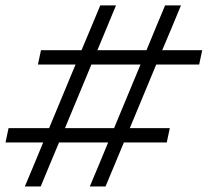

<svg xmlns="http://www.w3.org/2000/svg" viewBox="-20 -676 753 696"><path d="M70 0Q86.5 -39.5 103 -78.5Q118.5 -116.5 136.5 -159.5H0L11 -211.5H158L253 -440L254 -442H117.5L128.5 -494H275.5Q294.5 -539 310.5 -577.2Q326.5 -615.5 343.5 -656.5H400.5Q383.5 -616 368 -578Q352 -539.5 333 -494H511Q529.5 -539 545.5 -577.5Q561.5 -615.5 578.5 -656.5H636Q619 -616 603.5 -578Q587.5 -539.5 568 -494H713L702 -442H546.5L545.5 -440L450.5 -211.5H595.5L584.5 -159.5H429Q411 -116.5 395.5 -79Q380 -41.5 362.5 0H305.5Q322.5 -40.5 338.5 -78.5Q354 -116.5 372 -159.5H194Q176 -116.5 160.2 -78.8Q144.5 -41 127.5 0ZM310.5 -440 215.5 -211.5H393.5L488.5 -440L489.5 -442H311.5Z"/></svg>

Font: Heraclito Light
Style: Italic
Weight: 300
Italic angle: -12°
Designer: Kostas Bartsokas (font) & Cristiano Sobral (main changes)
Foundry: Kostas Bartsokas (font) & Cristiano Sobral (main changes)
Version: Version 1.00;July 8, 2020;FontCreator 13.0.0.2655 64-bit